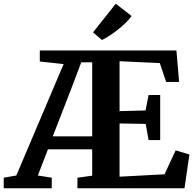

<svg xmlns="http://www.w3.org/2000/svg" viewBox="-63 -1015 1051 1035"><path d="M-43 0V-57L25 -69L280 -669.5L151.5 -683.5V-743H888L902.5 -573.5H832.5L798.5 -675L581.5 -685V-416L721.5 -419.5L738 -503H800.5V-260H738L722.5 -347L581.5 -349.5V-62.5L824 -75.5L884 -204.5L958 -182L931.5 0H354.5V-57L434 -68V-210H195.5L141 -69L216 -57V0ZM221.5 -280H434V-679H375L323.5 -543ZM486.5 -799.5 438.5 -840.5 561 -995 646.5 -928.5Q632 -909 612.2 -890Q592.5 -871 570.8 -853.8Q549 -836.5 527.5 -822.8Q506 -809 487 -799.5Z"/></svg>

Font: Merriweather 24pt
Style: Bold
Weight: 700
Designer: Eben Sorkin
Foundry: Eben Sorkin
Version: Version 2.100